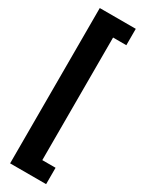

<svg xmlns="http://www.w3.org/2000/svg" viewBox="-246 -843 772 1016"><g transform="rotate(30 140.0 -334.5)"><path d="M250 140V40H169V-709H250V-809H30V140Z"/></g></svg>

Font: Rowdies
Style: Regular
Weight: 400
Designer: Jaikishan Patel
Version: Version 1.000; ttfautohint (v1.8.3)